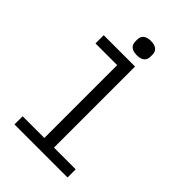

<svg xmlns="http://www.w3.org/2000/svg" viewBox="-263 -1019 1126 1126"><g transform="rotate(45 300.0 -456.0)"><path d="M79.9 0H519.9V-67.8H339.8V-740.1H79.9V-671.9H259.9V-67.8H79.9ZM236.9 -845.2C236.9 -816.1 253.9 -794 300.1 -794C345.9 -794 362.9 -816.1 362.9 -845.2V-861.2C362.9 -890.3 345.9 -912.3 300.1 -912.3C253.9 -912.3 236.9 -890.3 236.9 -861.2Z"/></g></svg>

Font: Margiela Mono
Style: Regular
Weight: 400
Designer: Mike Abbink, Paul van der Laan, Pieter van Rosmalen
Foundry: Bold Monday
Version: Version 2.003 2021